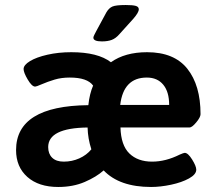

<svg xmlns="http://www.w3.org/2000/svg" viewBox="-20 -738 859 765"><path d="M44 -140Q44 -316 332 -319Q337 -365 351 -397Q328 -429 258 -429Q225 -429 198 -421Q171 -413 143 -401Q125 -393 120 -393Q107 -393 90.5 -421Q74 -449 74 -463Q74 -479 99.5 -494.5Q125 -510 169 -520Q213 -530 264 -530Q370 -530 422 -490Q478 -530 566 -530Q674 -530 726.5 -464Q779 -398 779 -283Q779 -271 762 -250.5Q745 -230 735 -230H460Q462 -159 495.5 -126.5Q529 -94 586 -94Q640 -94 696 -122Q712 -129 716 -129Q729 -129 745.5 -102.5Q762 -76 762 -62Q762 -43 733 -27Q704 -11 661.5 -2Q619 7 582 7Q456 7 393 -59Q364 -33 317.5 -13Q271 7 212 7Q134 7 89 -33Q44 -73 44 -140ZM654 -320Q654 -372 630.5 -400.5Q607 -429 565 -429Q472 -429 459 -320ZM344 -143Q330 -186 329 -230Q172 -228 172 -152Q172 -125 188 -109.5Q204 -94 234 -94Q267 -94 296 -107Q325 -120 344 -143ZM352 -588Q352 -592 356.5 -600.5Q361 -609 364 -615L404 -689Q414 -706 428 -712Q442 -718 481 -718Q509 -718 521 -714.5Q533 -711 533 -701Q533 -688 511 -663L455 -601Q441 -585 425 -579Q409 -573 386 -573Q352 -573 352 -588Z"/></svg>

Font: Asap-SemiBold
Style: Regular
Weight: 600
Designer: Pablo Cosgaya
Foundry: Omnibus-Type
Version: Version 2.000; ttfautohint (v1.8)